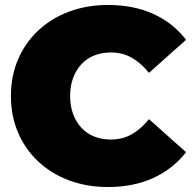

<svg xmlns="http://www.w3.org/2000/svg" viewBox="-20 -736 777 772"><path d="M414 16Q330 16 258.5 -10.5Q187 -37 134.5 -86Q82 -135 53 -202Q24 -269 24 -350Q24 -431 53 -498Q82 -565 134.5 -614Q187 -663 258.5 -689.5Q330 -716 414 -716Q517 -716 596.5 -680Q676 -644 728 -576L579 -443Q548 -482 510.5 -503.5Q473 -525 426 -525Q389 -525 359 -513Q329 -501 307.5 -478Q286 -455 274 -422.5Q262 -390 262 -350Q262 -310 274 -277.5Q286 -245 307.5 -222Q329 -199 359 -187Q389 -175 426 -175Q473 -175 510.5 -196.5Q548 -218 579 -257L728 -124Q676 -57 596.5 -20.5Q517 16 414 16Z"/></svg>

Font: MOST Montserrat Black
Style: Regular
Weight: 900
Designer: Julieta Ulanovsky
Foundry: Julieta Ulanovsky
Version: Version 8.000;March 11, 2024;FontCreator 15.0.0.2926 64-bit